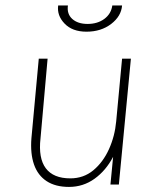

<svg xmlns="http://www.w3.org/2000/svg" viewBox="-20 -690 564 718"><path d="M238 9Q187.5 9 154.5 -12.5Q121.5 -34 107.2 -74.8Q93 -115.5 97.5 -173L125 -470.5H158L131.5 -172.5Q123 -98.5 151.2 -60.8Q179.5 -23 243 -23Q292.5 -23 329 -53.2Q365.5 -83.5 387.5 -132.2Q409.5 -181 414.5 -236L436.5 -470.5H469.5L424.5 0H393L403 -103.5Q376 -52 333.5 -21.5Q291 9 238 9ZM303.5 -571.5Q250.5 -571.5 221.5 -601.8Q192.5 -632 197.5 -669.5H234Q229.5 -638 250.2 -619.2Q271 -600.5 307.5 -600.5Q344.5 -600.5 370 -619.2Q395.5 -638 400 -669.5H436.5Q433.5 -629.5 395.8 -600.5Q358 -571.5 303.5 -571.5Z"/></svg>

Font: Karla ExtraLight
Style: Italic
Weight: 250
Italic angle: -8°
Designer: Jonathan Pinhorn
Version: Version 2.004;gftools[0.9.33]